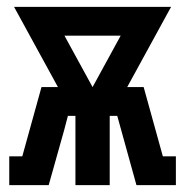

<svg xmlns="http://www.w3.org/2000/svg" viewBox="-20 -540 540 560"><path d="M7 0V-84H45L101 -286H149L21 -520H479L351 -286H399L455 -84H493V0H378L322 -202H300V0H200V-202H178L167 -160L122 0ZM250 -286 332 -436H168Z"/></svg>

Font: Iosevka Curly Slab Heavy
Style: Regular
Weight: 900
Monospace: yes
Designer: Belleve Invis
Foundry: Belleve Invis
Version: Version 22.1.2; ttfautohint (v1.8.4)